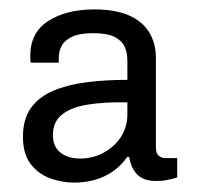

<svg xmlns="http://www.w3.org/2000/svg" viewBox="-20 -718 425 408"><path d="M137 -330Q112.1 -330 87.1 -338.9Q62.1 -347.8 45.5 -369Q28.8 -390.3 28.8 -427.6Q28.8 -464.5 45.4 -488.1Q62 -511.6 92.1 -524.7Q122.1 -537.7 162.3 -543Q202.5 -548.3 250.7 -548.3V-588.6Q250.7 -606.3 244.7 -619.1Q238.6 -632 223 -639.8Q207.4 -647.5 177.5 -647.5Q149.5 -647.5 133.6 -640.1Q117.6 -632.6 111.3 -621.1Q104.9 -609.6 104.9 -595.9V-584.9H45.4Q44.4 -587.4 44.4 -592Q44.4 -596.5 44.4 -600Q44.4 -648.8 82.5 -673.4Q120.7 -698 181.1 -698Q223.8 -698 252.9 -685.7Q281.9 -673.4 296.6 -650Q311.3 -626.7 311.3 -594.1V-405.2Q311.3 -392.2 317.2 -387.2Q323.1 -382.1 331 -382.1H356.6V-341Q347.4 -338 336.2 -335.7Q325.1 -333.4 311.8 -333.4Q285.2 -333.4 271.7 -347.1Q258.3 -360.9 254.5 -384.4H250.1Q232.7 -358.8 203.9 -344.4Q175 -330 137 -330ZM150.4 -381.1Q176.7 -381.1 199.6 -393.2Q222.6 -405.4 236.7 -426.6Q250.7 -447.9 250.7 -475.6V-500.5Q201.2 -501.5 165.6 -495.6Q130 -489.7 111.2 -474.1Q92.4 -458.6 92.4 -430.9Q92.4 -414.3 99.6 -403.4Q106.9 -392.5 120 -386.8Q133 -381.1 150.4 -381.1Z"/></svg>

Font: Archivo SemiBold
Style: Regular
Weight: 600
Designer: Hector Gatti
Foundry: Omnibus-Type
Version: Version 2.001